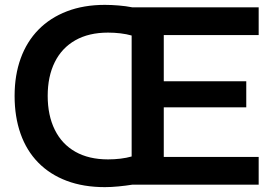

<svg xmlns="http://www.w3.org/2000/svg" viewBox="-20 -759 1119 789"><path d="M411 10Q323 10 254 -16Q185 -42 137 -91Q89 -140 64.5 -209.5Q40 -279 40 -365Q40 -450 65 -519Q90 -588 138 -637Q186 -686 255 -712.5Q324 -739 411 -739Q437 -739 467.5 -736.5Q498 -734 523 -729H1043V-615H653V-425H992V-318H653V-114H1043V0H523Q498 4 467.5 7Q437 10 411 10ZM424 -104Q450 -104 475 -107Q500 -110 521 -116V-613Q500 -619 475 -622Q450 -625 424 -625Q345 -625 289.5 -593.5Q234 -562 205 -503.5Q176 -445 176 -365Q176 -285 205 -226Q234 -167 289.5 -135.5Q345 -104 424 -104Z"/></svg>

Font: Mona Sans ExtraLight SemiBold
Style: Regular
Weight: 600
Version: Version 2.000